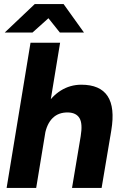

<svg xmlns="http://www.w3.org/2000/svg" viewBox="-20 -932 612 952"><path d="M131.3 -720H278L159.4 0H12.8ZM380.1 -256.6 528.2 -263.8 483.8 0H337.1ZM318.7 -374.4Q270.9 -375.8 241.3 -346.9Q211.7 -317.9 202.2 -262.9L156.5 -264.1Q169.8 -341.9 202 -397.7Q234.2 -453.4 280.9 -482.7Q327.6 -512 383.4 -512Q475.9 -512 513.4 -455.7Q550.8 -399.3 531.8 -285.4L527.1 -256.6H380.1Q390.4 -318.8 374.4 -345.9Q358.3 -372.9 318.7 -374.4ZM152.5 -912H294.2V-908.1L141.3 -770.8H3.6ZM166.8 -908.4 167.4 -912H295.2L396.3 -770.8H276.7Z"/></svg>

Font: Oak Sans Light Italic
Style: Regular
Weight: 400
Italic angle: -9.5°
Foundry: Erik Kennedy, Walven
Version: Version 1.000;Glyphs 3.1.2 (3151)